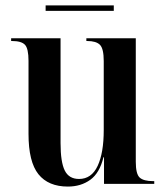

<svg xmlns="http://www.w3.org/2000/svg" viewBox="-20 -677 610 707"><path d="M230 10Q158 10 121.5 -35.5Q85 -81 85 -184V-453Q85 -498 72 -512Q59 -526 24 -526H21V-536H203V-150Q203 -80 218.5 -49Q234 -18 271 -18Q317 -18 339.5 -66Q362 -114 362 -198V-452Q362 -498 348 -512Q334 -526 301 -526H298V-536H480V-81Q480 -36 494.5 -23Q509 -10 544 -10H548V0H363V-98H361Q347 -40 312.5 -15Q278 10 230 10ZM148 -637V-657H399V-637Z"/></svg>

Font: Noto Serif Display Condensed SemiBold
Style: Regular
Weight: 600
Width: 3
Designer: Monotype Design Team
Foundry: Monotype Imaging Inc.
Version: Version 2.009